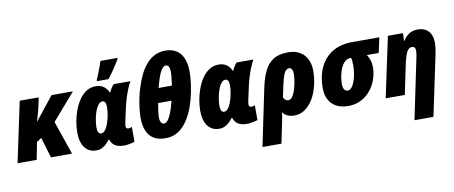

<svg xmlns="http://www.w3.org/2000/svg" viewBox="-83 -1138 4102 1736"><g transform="rotate(-10 1968.0 -270.5)"><path d="M-1 0 116.2 -553.2H290.5L268.6 -451.2Q262.7 -423.3 254.4 -395.5Q246.1 -367.7 237.3 -342.8H240.7L408.7 -553.2H604.5L393.1 -308.6L499 0H305.2L249.5 -188L205.6 -158.7L174.3 0Z M720.2 9.8Q653.8 9.8 616.2 -40.3Q578.6 -90.3 578.6 -178.7Q578.6 -225.1 587.6 -277.6Q596.7 -330.1 615.2 -380.4Q633.8 -430.7 661.9 -472.2Q689.9 -513.7 728 -538.3Q766.1 -563 814 -563Q857.9 -563 887.2 -542Q916.5 -521 931.6 -484.4H935.1Q940.4 -497.1 947.5 -509.8Q954.6 -522.5 962.6 -533.7Q970.7 -544.9 979 -553.2H1132.3Q1114.7 -521 1099.4 -483.2Q1084 -445.3 1072 -406Q1060.1 -366.7 1051.8 -329.1L1024.4 -203.6Q1022 -192.4 1020 -180.2Q1018.1 -168 1018.1 -160.2Q1018.1 -146 1024.7 -140.9Q1031.2 -135.7 1042 -135.7Q1048.3 -135.7 1057.1 -137.9Q1065.9 -140.1 1073.7 -144V-7.8Q1055.7 -1.5 1027.8 4.2Q1000 9.8 976.6 9.8Q936 9.8 910.6 -1Q885.3 -11.7 871.6 -29.3Q857.9 -46.9 852.1 -66.4H846.2Q832 -47.4 814 -29.8Q795.9 -12.2 773.2 -1.2Q750.5 9.8 720.2 9.8ZM789.1 -133.8Q809.6 -133.8 825.2 -152.1Q840.8 -170.4 851.8 -198.5Q862.8 -226.6 869.6 -254.9Q877.9 -290.5 880.9 -315.4Q883.8 -340.3 883.8 -359.4Q883.8 -389.6 875 -403.6Q866.2 -417.5 850.6 -417.5Q832.5 -417.5 817.9 -401.9Q803.2 -386.2 792 -361.1Q780.8 -335.9 773.2 -306.2Q765.6 -276.4 761.5 -247.6Q757.3 -218.8 757.3 -196.8Q757.3 -165.5 765.9 -149.7Q774.4 -133.8 789.1 -133.8ZM834 -606 835.4 -619.1Q842.3 -632.8 850.8 -654.1Q859.4 -675.3 868.7 -699.2Q877.9 -723.1 885.5 -744.6Q893.1 -766.1 897.5 -780.8H1053.7L1052.7 -769.5Q1041 -751 1027.8 -730.2Q1014.6 -709.5 1000.5 -688.5Q986.3 -667.5 971.4 -646.5Q956.5 -625.5 940.9 -606Z M1356.4 9.8Q1291.5 9.8 1249.3 -15.9Q1207 -41.5 1186.3 -91.1Q1165.5 -140.6 1165.5 -211.4Q1165.5 -251 1171.4 -299.3Q1177.2 -347.7 1187.7 -396.7Q1198.2 -445.8 1212.4 -486.3Q1230 -545.4 1255.4 -596.9Q1280.8 -648.4 1314.7 -687.7Q1348.6 -727.1 1392.6 -749Q1436.5 -771 1490.7 -771Q1548.8 -771 1589.8 -745.8Q1630.9 -720.7 1652.8 -670.2Q1674.8 -619.6 1674.8 -543.5Q1674.8 -490.7 1665.5 -425.3Q1656.2 -359.9 1638.9 -294.7Q1621.6 -229.5 1596.7 -175.8Q1578.1 -135.7 1554.4 -101.8Q1530.8 -67.9 1501.7 -42.7Q1472.7 -17.6 1436.5 -3.9Q1400.4 9.8 1356.4 9.8ZM1366.7 -123.5Q1383.8 -123.5 1398.7 -141.1Q1413.6 -158.7 1426.3 -187.3Q1439 -215.8 1449.5 -249.5Q1460 -283.2 1467.8 -314.9H1344.7Q1336.9 -272 1333 -238.5Q1329.1 -205.1 1329.1 -184.6Q1329.1 -155.8 1339.4 -139.6Q1349.6 -123.5 1366.7 -123.5ZM1373 -448.7H1495.1Q1500.5 -486.3 1503.9 -517.8Q1507.3 -549.3 1507.3 -574.2Q1507.3 -606 1497.8 -621.8Q1488.3 -637.7 1471.7 -637.7Q1458 -637.7 1445.1 -625.2Q1432.1 -612.8 1419.9 -588.6Q1407.7 -564.5 1396 -529.3Q1384.3 -494.1 1373 -448.7Z M1849.1 9.8Q1782.7 9.8 1745.1 -40.3Q1707.5 -90.3 1707.5 -178.7Q1707.5 -225.1 1716.6 -277.6Q1725.6 -330.1 1744.1 -380.4Q1762.7 -430.7 1790.8 -472.2Q1818.8 -513.7 1856.9 -538.3Q1895 -563 1942.9 -563Q1986.8 -563 2016.1 -542Q2045.4 -521 2060.5 -484.4H2064Q2069.3 -497.1 2076.4 -509.8Q2083.5 -522.5 2091.6 -533.7Q2099.6 -544.9 2107.9 -553.2H2261.2Q2243.7 -521 2228.3 -483.2Q2212.9 -445.3 2200.9 -406Q2189 -366.7 2180.7 -329.1L2153.3 -203.6Q2150.9 -192.4 2148.9 -180.2Q2147 -168 2147 -160.2Q2147 -146 2153.6 -140.9Q2160.2 -135.7 2170.9 -135.7Q2177.2 -135.7 2186 -137.9Q2194.8 -140.1 2202.6 -144V-7.8Q2184.6 -1.5 2156.7 4.2Q2128.9 9.8 2105.5 9.8Q2064.9 9.8 2039.6 -1Q2014.2 -11.7 2000.5 -29.3Q1986.8 -46.9 1981 -66.4H1975.1Q1960.9 -47.4 1942.9 -29.8Q1924.8 -12.2 1902.1 -1.2Q1879.4 9.8 1849.1 9.8ZM1918 -133.8Q1938.5 -133.8 1954.1 -152.1Q1969.7 -170.4 1980.7 -198.5Q1991.7 -226.6 1998.5 -254.9Q2006.8 -290.5 2009.8 -315.4Q2012.7 -340.3 2012.7 -359.4Q2012.7 -389.6 2003.9 -403.6Q1995.1 -417.5 1979.5 -417.5Q1961.4 -417.5 1946.8 -401.9Q1932.1 -386.2 1920.9 -361.1Q1909.7 -335.9 1902.1 -306.2Q1894.5 -276.4 1890.4 -247.6Q1886.2 -218.8 1886.2 -196.8Q1886.2 -165.5 1894.8 -149.7Q1903.3 -133.8 1918 -133.8Z M2205.1 240.2 2314 -282.7Q2332.5 -372.1 2362.8 -434.8Q2393.1 -497.6 2444.8 -530.3Q2496.6 -563 2580.1 -563Q2645 -563 2689 -536.6Q2732.9 -510.3 2755.1 -464.1Q2777.3 -418 2777.3 -357.4Q2777.3 -304.7 2767.1 -252.2Q2756.8 -199.7 2737.1 -152.6Q2717.3 -105.5 2688.5 -69.1Q2659.7 -32.7 2622.8 -11.5Q2585.9 9.8 2541 9.8Q2502.4 9.8 2474.9 -3.7Q2447.3 -17.1 2433.1 -40Q2430.7 -12.7 2424.6 19.5Q2418.5 51.8 2412.1 82.5L2378.9 240.2ZM2509.3 -135.7Q2529.3 -135.7 2544.4 -155Q2559.6 -174.3 2570.1 -204.1Q2580.6 -233.9 2587.2 -265.4Q2593.8 -296.9 2596.7 -322.5Q2599.6 -348.1 2599.6 -358.9Q2599.6 -388.2 2590.6 -404.1Q2581.5 -419.9 2565.9 -419.9Q2550.8 -419.9 2537.6 -408.7Q2524.4 -397.5 2512.5 -366.5Q2500.5 -335.4 2487.3 -274.9L2465.3 -169.9Q2471.7 -154.8 2482.9 -145.3Q2494.1 -135.7 2509.3 -135.7Z M3034.2 9.8Q2941.4 9.8 2887.7 -42.7Q2834 -95.2 2834 -192.4Q2834 -250 2846.4 -303.7Q2858.9 -357.4 2884.5 -402.8Q2910.2 -448.2 2950 -481.9Q2989.7 -515.6 3043.7 -534.4Q3097.7 -553.2 3166.5 -553.2H3418L3387.7 -414.6H3278.3Q3293.9 -393.6 3304 -364.7Q3314 -335.9 3314 -296.4Q3314 -254.4 3302.5 -211.2Q3291 -168 3268.3 -128.4Q3245.6 -88.9 3211.9 -57.9Q3178.2 -26.9 3133.8 -8.5Q3089.4 9.8 3034.2 9.8ZM3053.2 -128.4Q3069.8 -128.4 3083.5 -141.4Q3097.2 -154.3 3107.9 -176.3Q3118.7 -198.2 3126.2 -226.6Q3133.8 -254.9 3137.7 -285.9Q3141.6 -316.9 3141.6 -347.2Q3141.6 -371.1 3139.6 -387.2Q3137.7 -403.3 3134.3 -414.6H3127.9Q3100.1 -414.6 3078.1 -395.3Q3056.2 -376 3041.3 -343.8Q3026.4 -311.5 3018.6 -272.7Q3010.7 -233.9 3010.7 -195.3Q3010.7 -160.2 3023.2 -144.3Q3035.6 -128.4 3053.2 -128.4Z M3600.6 240.2 3714.4 -305.2Q3718.3 -322.3 3721.4 -342.3Q3724.6 -362.3 3724.6 -377.4Q3724.6 -396.5 3716.3 -406.2Q3708 -416 3693.4 -416Q3672.9 -416 3658.4 -400.6Q3644 -385.3 3633.3 -354.7Q3622.6 -324.2 3612.3 -277.8L3554.2 0H3378.9L3496.6 -553.2H3635.7L3631.8 -482.4H3635.3Q3652.3 -509.8 3672.9 -527.6Q3693.4 -545.4 3717.5 -554.2Q3741.7 -563 3771 -563Q3812 -563 3841.6 -546.4Q3871.1 -529.8 3887.7 -498Q3904.3 -466.3 3904.3 -419.4Q3904.3 -398.4 3901.6 -374.3Q3898.9 -350.1 3893.6 -323.7L3774.9 240.2Z"/></g></svg>

Font: Open Sans SemiCondensed ExtraBold
Style: Italic
Weight: 800
Width: 4
Italic angle: -12°
Designer: Monotype Design Team
Foundry: Monotype Imaging Inc.
Version: Version 3.003